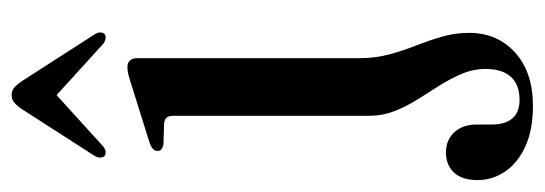

<svg xmlns="http://www.w3.org/2000/svg" viewBox="-339 -381 936 330"><g transform="rotate(-90 129.0 -216.0)"><path d="M194 -66.5Q194 -39 200.5 -15Q207 9 215.8 31.2Q224.5 53.5 231 75.8Q237.5 98 237.5 122Q237.5 171 203.5 201.5Q169.5 232 112 232Q71 232 42.5 219Q14 206 -0.8 184.2Q-15.5 162.5 -15.5 137Q-15.5 110 -2.5 96.2Q10.5 82.5 32 82.5Q53.5 82.5 66.8 97Q80 111.5 80 135.5V161.5Q80 185 90.8 197Q101.5 209 122.5 209Q148.5 209 162 194Q175.5 179 175.5 151Q175.5 129.5 167.2 110Q159 90.5 147.2 71.8Q135.5 53 123.2 33.8Q111 14.5 103 -6Q95 -26.5 95 -48.5V-385Q95 -394 92 -397.5Q89 -401 82 -402L46.5 -403Q40.5 -404 37.5 -406.5Q34.5 -409 34.5 -413.5Q34.5 -422 49 -427L149.5 -458.5Q160 -462 166.5 -463.5Q173 -465 179 -465Q186 -465 190 -460.8Q194 -456.5 194 -448.5ZM146.7 -601.5H114.3L218.8 -506.5Q223.7 -503 228.1 -502.5Q232.6 -502 235.8 -504.5Q238.2 -507 238.2 -511.8Q238.2 -516.5 234.2 -522.5L154.8 -646Q148.7 -655 143.5 -659.5Q138.2 -664 130.9 -664Q123.2 -664 117.7 -659.5Q112.3 -655 106.2 -646L26.8 -522.5Q23.2 -516.5 23.2 -511.8Q23.2 -507 25.6 -504.5Q28.8 -502 33.1 -502.5Q37.4 -503 42.2 -506.5Z"/></g></svg>

Font: Fraunces 60pt
Style: Regular
Weight: 400
Version: Version 1.000;[b76b70a41]